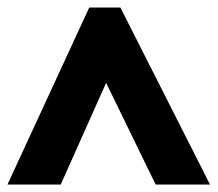

<svg xmlns="http://www.w3.org/2000/svg" viewBox="-23 -736 580 512"><path d="M-3 -244 215 -716H298L537 -244H392L260 -515L139 -244Z"/></svg>

Font: Noto Sans Lao Looped SemiCondensed Black
Style: Regular
Weight: 900
Width: 4
Designer: Mark Frömberg, Ben Mitchell
Foundry: The Fontpad Ltd
Version: Version 1.002; ttfautohint (v1.8.4.7-5d5b)